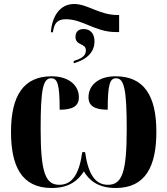

<svg xmlns="http://www.w3.org/2000/svg" viewBox="-20 -929 836 959"><path d="M234 -768H244L246 -778C252 -808 263 -833 309 -833C394 -833 456 -769 557 -769H575V-854H568C475 -854 419 -909 350 -909C281 -909 240 -850 234 -768ZM348 -624V-613C423 -634 452 -676 452 -722C452 -762 431 -784 398 -784C375 -784 357 -773 357 -745C357 -699 409 -716 409 -677C409 -646 380 -635 348 -624ZM238 10C327 10 371 -29 399 -73C424 -30 468 10 558 10C709 10 761 -101 761 -271C761 -453 698 -548 557 -548C473 -548 422 -504 422 -443C422 -400 453 -381 518 -381C518 -509 529 -538 560 -538C599 -538 613 -486 613 -286C613 -68 590 -6 519 -6C457 -6 421 -56 405 -169H391C375 -56 339 -6 276 -6C207 -6 183 -67 183 -286C183 -483 195 -538 235 -538C267 -538 278 -510 278 -381C343 -381 374 -399 374 -443C374 -504 322 -548 238 -548C98 -548 35 -452 35 -270C35 -102 86 10 238 10Z"/></svg>

Font: Noto Serif Display ExtraCondensed ExtraBold
Style: Regular
Weight: 800
Width: 2
Designer: Monotype Design Team
Foundry: Monotype Imaging Inc.
Version: Version 2.009